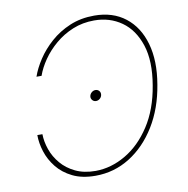

<svg xmlns="http://www.w3.org/2000/svg" viewBox="-83 -817 888 908"><g transform="rotate(-10 361.5 -363.5)"><path d="M427.7 -737.3Q517.1 -737.3 577.1 -690.4Q637.2 -643.6 661.1 -559.6Q685.1 -475.6 666 -364.3Q647.9 -252.9 596.2 -168.7Q544.4 -84.5 469 -37.4Q393.6 9.8 303.7 9.8Q239.3 9.8 194.1 -12.5Q148.9 -34.7 120.4 -70.3Q91.8 -106 78.6 -147.5Q65.4 -189 65.4 -227.5H89.8Q90.3 -191.4 103.5 -153.6Q116.7 -115.7 143.6 -84Q170.4 -52.2 211.4 -32.5Q252.4 -12.7 308.6 -12.7Q382.8 -13.2 452.6 -54Q522.5 -94.7 573.7 -173.1Q625 -251.5 643.6 -364.3Q663.1 -478.5 637.5 -556.6Q611.8 -634.8 555.2 -674.8Q498.5 -714.8 423.8 -714.8Q368.2 -714.8 320.8 -695.3Q273.4 -675.8 236.1 -644Q198.7 -612.3 172.6 -574.5Q146.5 -536.6 133.8 -500H109.4Q122.6 -538.6 149.9 -580.1Q177.2 -621.6 217.5 -657.2Q257.8 -692.9 310.5 -715.1Q363.3 -737.3 427.7 -737.3ZM367.2 -337.9Q356.4 -337.9 349.4 -346.2Q342.3 -354.5 344.2 -365.2Q346.2 -375.5 354.5 -382.6Q362.8 -389.6 372.6 -389.6Q383.8 -389.6 390.6 -381.6Q397.5 -373.5 395.5 -362.3Q394 -352.1 385.7 -345Q377.4 -337.9 367.2 -337.9Z"/></g></svg>

Font: Inter Tight Thin
Style: Italic
Weight: 250
Italic angle: -9.39999°
Designer: Rasmus Andersson
Foundry: rsms
Version: Version 3.004